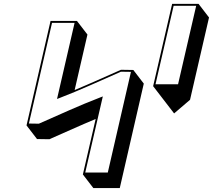

<svg xmlns="http://www.w3.org/2000/svg" viewBox="-20 -905 1104 996"><path d="M242.2 -796.4 117.6 -254.4 172 -183.7 236 -182.7C316.1 -217.6 395.2 -254 476.3 -287.8L409.9 0L464.3 70.7H601.3L725.9 -471.3L671.6 -542L607.5 -543C527.4 -508 448.3 -471.6 367.2 -437.9L433.6 -725.7L379.2 -796.4ZM774.4 -458 828.8 -387.3 883.2 -316.6 965.8 -387.3 1064.3 -814.3 1010 -885H873ZM786.7 -468 880.7 -875H997.7L903.7 -468ZM249.9 -786.4H366.9L275.8 -391.6L291 -397.4C399.6 -439.1 503.6 -487.6 607.4 -533L659.3 -532.2L539.2 -10H422.2L513.4 -404.8L498.1 -398.9C389.6 -357.3 285.5 -308.8 181.7 -263.4L129.8 -264.2Z"/></svg>

Font: Stormning
Style: AsgardObl
Weight: 400
Designer: Robert Jablonski, Mew Too
Foundry: Cannot Into Space Fonts
Version: Version 0.90